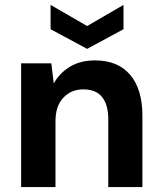

<svg xmlns="http://www.w3.org/2000/svg" viewBox="-20 -762 661 782"><path d="M66 0V-504H189L199 -422Q222 -464 264.5 -490Q307 -516 367 -516Q460 -516 510 -457.5Q560 -399 560 -290V0H421V-277Q421 -335 396 -366.5Q371 -398 319 -398Q270 -398 238 -364Q206 -330 206 -269V0ZM335 -563 186 -643V-742L335 -656L483 -742V-643Z"/></svg>

Font: DM Sans ExtraBold
Style: Regular
Weight: 800
Designer: Colophon Foundry, Jonny Pinhorn
Foundry: Colophon Foundry
Version: Version 4.004; ttfautohint (v1.8.4.7-5d5b)